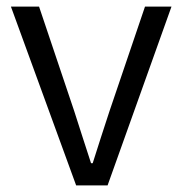

<svg xmlns="http://www.w3.org/2000/svg" viewBox="-20 -560 551 580"><path d="M210 0H305L498 -540H418L311 -225C294 -173 276 -118 260 -67H255C238 -118 221 -173 204 -225L98 -540H13Z"/></svg>

Font: Noto Sans HK DemiLight
Style: Regular
Weight: 350
Designer: Ryoko NISHIZUKA 西塚涼子 (kana, bopomofo & ideographs); Paul D. Hunt (Latin, Greek & Cyrillic); Sandoll Communications 산돌커뮤니
Foundry: Adobe
Version: Version 2.004;hotconv 1.0.118;makeotfexe 2.5.65603